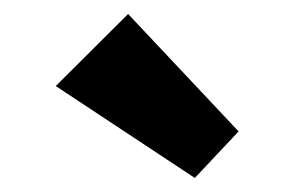

<svg xmlns="http://www.w3.org/2000/svg" viewBox="-20 -849 417 272"><path d="M161.5 -829.2 59 -727.1 256 -596.9 318 -662.8Z"/></svg>

Font: Hussar Nova
Style: RgIta
Weight: 700
Foundry: Cannot Into Space Fonts
Version: Version 0.99